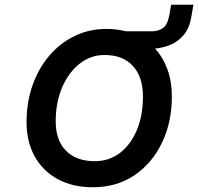

<svg xmlns="http://www.w3.org/2000/svg" viewBox="-20 -782 836 810"><path d="M92 -267Q92 -350 117 -421.5Q142 -493 187.5 -546.5Q233 -600 294.5 -630Q356 -660 429 -660Q472 -660 511 -650H622Q647 -650 666.5 -663Q686 -676 694 -716L702 -762H796L787 -710Q779 -663 755 -634.5Q731 -606 699 -593Q667 -580 634 -577Q668 -540 686.5 -489Q705 -438 705 -375Q705 -265 662.5 -178Q620 -91 545.5 -41.5Q471 8 372 8Q287 8 224 -26Q161 -60 126.5 -122Q92 -184 92 -267ZM583 -375Q583 -458 540.5 -504Q498 -550 421 -550Q362 -550 315.5 -513Q269 -476 242 -413Q215 -350 215 -270Q215 -190 258.5 -146Q302 -102 380 -102Q440 -102 485.5 -136.5Q531 -171 557 -232.5Q583 -294 583 -375Z"/></svg>

Font: Overused Grotesk SemiBold
Style: Italic
Weight: 600
Italic angle: -10°
Version: Version 0.003